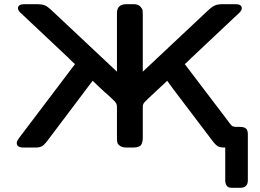

<svg xmlns="http://www.w3.org/2000/svg" viewBox="-20 -714 1259 929"><path d="M61 -22Q61 -31.7 74.2 -48.8L342.8 -403.8Q330.6 -413.6 309.1 -436L94.2 -638.2Q92.3 -640.1 87.2 -645Q82 -649.9 79.1 -652.3Q76.2 -654.8 73 -658.9Q69.8 -663.1 68.4 -666.5Q66.9 -669.9 66.9 -673.8Q66.9 -693.8 98.1 -693.8H160.2Q168 -693.8 174.6 -692.9Q181.2 -691.9 185.5 -691.4Q189.9 -690.9 196 -688.5Q202.1 -686 204.6 -684.6Q207 -683.1 211.9 -679Q216.8 -674.8 218.5 -673.8Q220.2 -672.9 226.1 -667.5Q231.9 -662.1 232.9 -661.1L545.9 -367.2V-648.9Q544.9 -693.8 591.8 -693.8H627Q647.9 -693.8 658.4 -682.9Q668.9 -671.9 669.9 -663.8Q670.9 -655.8 670.9 -642.1V-367.2L983.9 -661.1Q1009.8 -686 1028.8 -690.9Q1041 -693.8 1057.1 -693.8H1119.1Q1149.9 -693.8 1149.9 -673.8Q1149.9 -668.9 1147 -663.6Q1144 -658.2 1140.6 -654.5Q1137.2 -650.9 1131.1 -645.5Q1125 -640.1 1123 -638.2L908.2 -436Q886.2 -414.1 874 -403.8L1064.9 -152.8Q1071.8 -144 1079.3 -133.5Q1086.9 -123 1090.6 -118.4Q1094.2 -113.8 1098.1 -109.4Q1102.1 -105 1105 -103.5Q1107.9 -102.1 1112.1 -101.1Q1116.2 -100.1 1122.1 -100.1H1140.1Q1160.2 -100.1 1169.7 -92.5Q1179.2 -85 1179.2 -64V158.2Q1179.2 195.3 1141.1 194.8H1109.9Q1096.7 194.8 1089.4 193.4Q1082 191.9 1075.9 182.9Q1069.8 173.8 1069.8 157.2V0Q1046.9 0 1035.4 -5.6Q1023.9 -11.2 1006.8 -34.2L815.9 -286.1Q797.9 -310.1 789.1 -323.2Q764.2 -300.3 729 -267.1Q688 -229 679.4 -219.5Q670.9 -210 670.9 -199.2V-46.9Q670.9 -38.1 669.9 -32.5Q668.9 -26.9 665.5 -17.8Q662.1 -8.8 651.1 -4.4Q640.1 0 623 0H595.2Q573.2 0 561.5 -7.6Q549.8 -15.1 547.9 -24.2Q545.9 -33.2 545.9 -48.8V-194.8Q545.9 -198.7 545.4 -201.9Q544.9 -205.1 544.4 -208Q543.9 -210.9 542 -213.9Q540 -216.8 537.6 -220.5Q535.2 -224.1 529.5 -229Q523.9 -233.9 518.6 -239.5Q513.2 -245.1 503.2 -253.7Q493.2 -262.2 483.6 -271Q474.1 -279.8 458.5 -294.4Q442.9 -309.1 428.2 -323.2L207 -29.8Q191.9 -10.7 180.9 -5.4Q169.9 0 150.9 0H95.2Q61 0 61 -22Z"/></svg>

Font: CMU Sans Serif
Style: Bold
Weight: 700
Version: Version 0.7.0